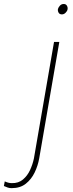

<svg xmlns="http://www.w3.org/2000/svg" viewBox="-152 -741 370 974"><path d="M122.1 -528.3H148.9L46.9 62.5Q40.5 99.1 23.9 133.8Q7.3 168.5 -21 190.9Q-49.3 213.4 -92.3 213.4Q-102.5 213.9 -112.8 210.4Q-123 207 -132.3 202.6L-127.9 179.2Q-119.6 183.1 -110.8 185.5Q-102.1 188 -92.3 188Q-58.6 189 -35.6 169.7Q-12.7 150.4 0.5 121.6Q13.7 92.8 20 63ZM142.1 -695.8Q144.5 -704.1 152.1 -712.4Q159.7 -720.7 170.9 -720.7Q182.1 -721.2 187.5 -711.9Q192.9 -702.6 190.4 -692.4Q189 -684.6 180.7 -676.3Q172.4 -668 162.1 -668Q149.9 -668 145 -677.2Q140.1 -686.5 142.1 -695.8Z"/></svg>

Font: Roboto Condensed Thin
Style: Italic
Weight: 250
Italic angle: -12°
Designer: Christian Robertson
Foundry: Google
Version: Version 3.008; 2023